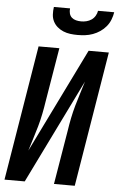

<svg xmlns="http://www.w3.org/2000/svg" viewBox="-62 -997 641 1040"><g transform="rotate(5 258.0 -477.5)"><path d="M3 0 124 -735H237L188 -441Q183 -407 176 -372.5Q169 -338 159.5 -304Q150 -270 139 -236Q128 -202 118 -168L396 -735H506L385 0H272L321 -294Q326 -328 333 -362.5Q340 -397 349.5 -431Q359 -465 370 -499Q381 -533 391 -567L113 0ZM329 -815Q309 -815 289 -817.5Q269 -820 251 -827.5Q233 -835 218.5 -847.5Q204 -860 195.5 -877Q187 -894 186 -914.5Q185 -935 188 -955H276Q274 -941 277.5 -927.5Q281 -914 290.5 -905.5Q300 -897 313.5 -893.5Q327 -890 342 -890Q356 -890 370.5 -893.5Q385 -897 397.5 -905.5Q410 -914 418 -927.5Q426 -941 428 -955H516Q513 -935 505 -914.5Q497 -894 483 -877Q469 -860 450.5 -847.5Q432 -835 411.5 -827.5Q391 -820 370 -817.5Q349 -815 329 -815Z"/></g></svg>

Font: Iosevka SS04
Style: Bold Italic
Weight: 700
Italic angle: -9°
Monospace: yes
Designer: Belleve Invis
Foundry: Belleve Invis
Version: Version 19.0.0; ttfautohint (v1.8.4)